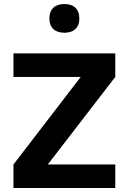

<svg xmlns="http://www.w3.org/2000/svg" viewBox="-20 -936 640 956"><path d="M554 -670H47V-553H382L47 -117V0H554V-117H218L554 -553ZM226 -842C226 -800 252 -773 301 -773C349 -773 375 -800 375 -842V-845C375 -889 349 -916 301 -916C252 -916 226 -889 226 -845Z"/></svg>

Font: LT Wave Mono Bold
Style: Regular
Weight: 700
Designer: Daniel Lyons
Version: Version 2.5 (Glyphs App)